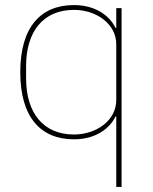

<svg xmlns="http://www.w3.org/2000/svg" viewBox="-20 -538 605 758"><path d="M439 200H460V-506H439V-428H436C415 -472 361 -518 272 -518C139 -518 60 -429 60 -253C60 -77 139 12 272 12C361 12 415 -34 436 -78H439ZM272 -7C151 -7 83 -92 83 -229V-277C83 -414 151 -499 272 -499C360 -499 439 -444 439 -363V-143C439 -62 360 -7 272 -7Z"/></svg>

Font: IBM Plex Arabic Thin
Style: Regular
Weight: 100
Designer: Mike Abbink, Paul van der Laan, Pieter van Rosmalen, Wael Morcos, Khajak Apelian
Foundry: Bold Monday
Version: Version 1.0